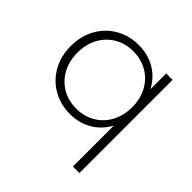

<svg xmlns="http://www.w3.org/2000/svg" viewBox="-184 -687 1043 1043"><g transform="rotate(45 337.5 -166.0)"><path d="M307 4Q234 4 175.5 -29.5Q117 -63 83 -123Q49 -183 49 -261Q49 -339 83 -399Q117 -459 175.5 -492.5Q234 -526 307 -526Q377 -526 432.5 -494Q488 -462 520 -402.5Q552 -343 552 -261Q552 -179 519.5 -119.5Q487 -60 431.5 -28Q376 4 307 4ZM310 -41Q370 -41 417.5 -68.5Q465 -96 492.5 -146Q520 -196 520 -261Q520 -327 492.5 -376.5Q465 -426 417.5 -453.5Q370 -481 310 -481Q250 -481 202.5 -453.5Q155 -426 127.5 -376.5Q100 -327 100 -261Q100 -196 127.5 -146Q155 -96 202.5 -68.5Q250 -41 310 -41ZM520 194V-169L530 -260L521 -351V-522H570V194Z"/></g></svg>

Font: Modern
Style: Regular
Weight: 300
Designer: Julieta Ulanovsky
Foundry: Julieta Ulanovsky
Version: Version 8.000